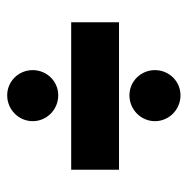

<svg xmlns="http://www.w3.org/2000/svg" viewBox="-14 -624 522 534"><g transform="rotate(-90 247.0 -357.0)"><path d="M42 -420V-287H452V-420ZM319 -187C319 -226 288 -258 249 -258C209 -258 177 -226 177 -187C177 -148 209 -116 249 -116C288 -116 319 -148 319 -187ZM319 -527C319 -566 288 -598 249 -598C209 -598 177 -566 177 -527C177 -488 209 -456 249 -456C288 -456 319 -488 319 -527Z"/></g></svg>

Font: Righteous
Style: Regular
Weight: 400
Designer: Astigmatic (AOETI)
Foundry: Astigmatic (AOETI)
Version: Version 1.000